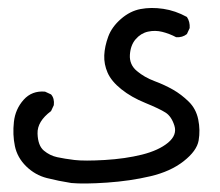

<svg xmlns="http://www.w3.org/2000/svg" viewBox="-20 -279 540 472"><path d="M155.3 170.9Q124 166 95.2 158.7Q66.4 151.4 44.4 129.9Q22.5 108.4 16.6 80.1Q10.7 51.8 14.2 20.5Q17.6 -10.7 38.1 -33.7Q58.6 -56.6 90.8 -53.7L105.5 -46.9Q114.3 -37.1 112.3 -20.5L105.5 -5.9Q71.3 19.5 72.3 49.3Q73.2 79.1 87.9 91.3Q102.5 103.5 120.6 107.4Q138.7 111.3 163.1 114.3Q187.5 117.2 237.8 114.3Q288.1 111.3 329.1 101.1Q370.1 90.8 393.1 71.8Q416 52.7 408.7 29.8Q401.4 6.8 386.7 -2.4Q372.1 -11.7 337.4 -25.9Q302.7 -40 278.3 -59.6Q253.9 -79.1 244.6 -100.1Q235.4 -121.1 236.3 -143.1Q237.3 -165 246.1 -189Q254.9 -212.9 277.3 -232.4Q299.8 -252 325.7 -256.8Q351.6 -261.7 381.3 -257.3Q411.1 -252.9 439.5 -237.3Q447.3 -225.6 446.3 -210L439.5 -195.3Q428.7 -186.5 413.1 -187.5Q396.5 -196.3 378.9 -200.7Q361.3 -205.1 343.8 -201.2Q326.2 -197.3 313.5 -182.6Q300.8 -168 299.3 -144Q297.9 -120.1 316.4 -104.5Q335 -88.9 359.9 -79.6Q384.8 -70.3 405.3 -58.6Q425.8 -46.9 443.8 -29.3Q461.9 -11.7 467.3 14.6Q472.7 41 468.3 66.4Q463.9 91.8 431.6 117.2Q399.4 142.6 349.6 154.3Q299.8 166 243.2 169.9Q186.5 173.8 155.3 170.9Z"/></svg>

Font: NaikaiFont
Style: Regular
Weight: 400
Version: Version 1.67